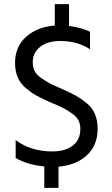

<svg xmlns="http://www.w3.org/2000/svg" viewBox="-20 -803 545 932"><path d="M417 -649V-564Q356 -604 272 -604Q211 -604 175 -575.5Q139 -547 139 -501Q139 -476 148.5 -457.5Q158 -439 183.5 -422Q209 -405 223.5 -397.5Q238 -390 277 -373Q284 -370 288 -368Q326 -351 350 -337.5Q374 -324 401 -302Q428 -280 441 -249Q454 -218 454 -179Q454 -97 401.5 -49Q349 -1 264 6V109H195V5Q113 -3 56 -36V-123Q129 -68 234 -68Q297 -68 333.5 -96.5Q370 -125 370 -177Q370 -201 360.5 -219.5Q351 -238 325.5 -255Q300 -272 285.5 -279.5Q271 -287 230 -304Q218 -309 212 -312Q176 -328 152.5 -341.5Q129 -355 103.5 -377Q78 -399 65.5 -429Q53 -459 53 -497Q53 -577 107.5 -625Q162 -673 246 -679V-783H315V-677Q374 -670 417 -649Z"/></svg>

Font: Hind
Style: Regular
Weight: 400
Designer: Manushi Parikh, Satya Rajpurohit
Foundry: Indian Type Foundry
Version: Version 2.000;PS 1.0;hotconv 1.0.79;makeotf.lib2.5.61930